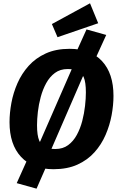

<svg xmlns="http://www.w3.org/2000/svg" viewBox="-20 -1006 721 1161"><path d="M446.1 -702 503.1 -828.1 622.4 -794.7 561.7 -661.6 487.3 -557.9 286.4 -94.9 256.7 7.8 201 134.8 81.1 101.4 141.4 -32.7 221.3 -147.1 420.3 -602.6ZM400.7 -710.8Q528 -710.8 597.1 -636.3Q666.2 -561.9 666.2 -426.2Q666.2 -370.6 654.9 -309.4Q643.6 -248.3 618.4 -190.2Q593.3 -132 551.2 -85.1Q509.1 -38.1 447.8 -10.4Q386.6 17.2 303.4 17.2Q176.5 17.2 107 -57.7Q37.6 -132.6 37.6 -267Q37.6 -322.6 48.9 -383.7Q60.2 -444.8 85.7 -503Q111.2 -561.1 153.3 -607.9Q195.4 -654.8 256.8 -682.8Q318.2 -710.8 400.7 -710.8ZM388.9 -588.5Q344 -588.5 312.2 -565Q280.5 -541.5 259.5 -503.3Q238.5 -465.1 226.3 -419.6Q214 -374 208.9 -329.3Q203.9 -284.7 203.9 -249.1Q203.9 -186.3 217.4 -155.2Q230.8 -124.1 255.7 -114.5Q280.6 -105 314.9 -105Q360.2 -105 391.9 -128.4Q423.6 -151.7 444.6 -190.4Q465.6 -229.1 477.4 -274.7Q489.2 -320.3 494.2 -365.4Q499.3 -410.6 499.3 -447.1Q499.3 -508.3 486.5 -538.7Q473.7 -569.1 449.1 -578.8Q424.5 -588.5 388.9 -588.5ZM293.8 -860.6 524.3 -986.1 573.8 -865.5 327.8 -781.1Z"/></svg>

Font: Fira Sans Variable
Style: Italic
Weight: 397
Italic angle: -8°
Designer: Carrois Corporate & Edenspiekermann AG
Foundry: Carrois Corporate GbR & Edenspiekermann AG
Version: Version 4.202